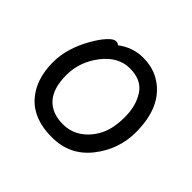

<svg xmlns="http://www.w3.org/2000/svg" viewBox="-128 -643 819 819"><g transform="rotate(45 281.0 -234.0)"><path d="M266.6 -48.8Q314 -48.8 350.8 -74.5Q387.7 -100.1 410.2 -144.5Q432.6 -189 432.6 -257.8Q432.6 -326.2 401.6 -373Q370.6 -419.9 300.8 -419.9Q231 -419.9 179.9 -353.5Q128.9 -287.1 128.9 -208Q128.9 -127.9 164.8 -88.4Q200.7 -48.8 266.6 -48.8ZM272.9 23.9Q163.6 23.9 106.7 -38.6Q49.8 -101.1 49.8 -207Q49.8 -289.1 99.6 -377Q120.6 -414.1 141.6 -437Q162.6 -460 176.8 -460Q189.9 -460 194.8 -453.1Q246.6 -492.2 308.6 -492.2Q370.6 -492.2 416 -461.9Q511.7 -398.9 511.7 -245.1Q511.7 -141.1 446.3 -58.6Q380.9 23.9 272.9 23.9Z"/></g></svg>

Font: LXGW WenKai GB Screen
Style: Regular
Weight: 400
Designer: LXGW / Fontworks Inc.
Foundry: LXGW / Fontworks Inc.
Version: Version 1.321;February 19, 2024;FontCreator 14.0.0.2901 64-b